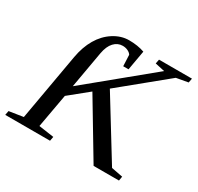

<svg xmlns="http://www.w3.org/2000/svg" viewBox="-155 -836 1040 1008"><g transform="rotate(30 365.0 -332.5)"><path d="M220.2 -307.6 595.7 -616.2 537.6 -628.9 542.5 -654.8H742.2L737.3 -628.9L666.5 -616.2L395 -394L613.3 -39.1L682.1 -25.9L677.7 0H523.9L323.2 -335L209.5 -242.7L172.9 -39.1L264.6 -25.9L259.8 0H-11.7L-6.8 -25.9L78.6 -39.1L149.9 -443.8Q161.6 -509.8 190.2 -558.6Q218.8 -607.4 263.4 -636Q308.1 -664.6 356.4 -664.6Q408.7 -664.6 450.2 -649.9L429.2 -530.8H397L394 -598.6Q387.2 -609.4 373 -616Q358.9 -622.6 341.8 -622.6Q311.5 -622.6 289.6 -599.1Q267.6 -575.7 259.3 -529.8Z"/></g></svg>

Font: Tinos
Style: Italic
Weight: 400
Italic angle: -16.333°
Designer: Steve Matteson
Foundry: Monotype Imaging Inc.
Version: Version 1.32